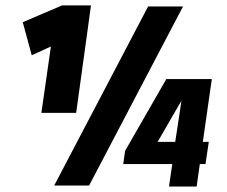

<svg xmlns="http://www.w3.org/2000/svg" viewBox="-20 -685 839 709"><path d="M303.2 -571.8 261.2 -268.1H132.8L167 -506.8L168 -513.2L97.2 -481L64 -603L209 -665H315.9ZM180.2 0 526.9 -661.1H655.8L309.1 0ZM435.1 -79.1 441.9 -127.9 594.2 -393.1H762.2L729 -161.1H751L738.8 -79.1H717.8L706.1 3.9H604L616.2 -79.1ZM562 -161.1H627L641.1 -252.9L649.9 -313Z"/></svg>

Font: Human Sans Black
Style: Italic
Weight: 800
Italic angle: -8°
Designer: Tim Radville
Foundry: Continuum
Version: Version 1.000;FEAKit 1.0